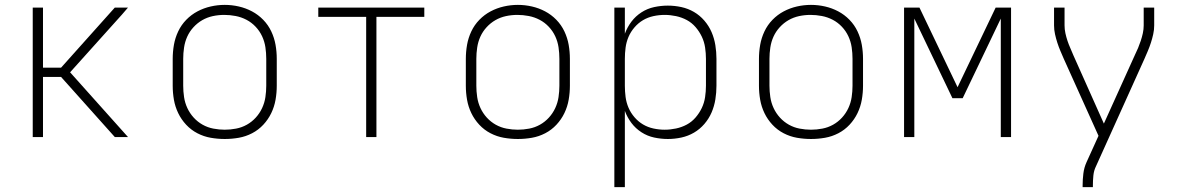

<svg xmlns="http://www.w3.org/2000/svg" viewBox="-20 -561 4840 786"><path d="M114 0V-530H156V-284H230L450 -530H504L479 -501L267 -265L504 0H450L230 -246H156V0Z M900 8Q871 8 842.5 3Q814 -2 788 -15.5Q762 -29 742 -50.5Q722 -72 709.5 -98Q697 -124 692 -152.5Q687 -181 687 -210V-320Q687 -349 692 -377.5Q697 -406 709.5 -432.5Q722 -459 742.5 -480Q763 -501 788.5 -514.5Q814 -528 842.5 -534.5Q871 -541 900 -541Q929 -541 957.5 -534.5Q986 -528 1011.5 -514.5Q1037 -501 1057.5 -480Q1078 -459 1090.5 -432.5Q1103 -406 1108 -377.5Q1113 -349 1113 -320V-210Q1113 -181 1108 -152.5Q1103 -124 1090.5 -98Q1078 -72 1058 -50.5Q1038 -29 1012 -15.5Q986 -2 957.5 3Q929 8 900 8ZM900 -30Q923 -30 946.5 -34.5Q970 -39 990.5 -50.5Q1011 -62 1027 -79.5Q1043 -97 1053 -118.5Q1063 -140 1066.5 -163.5Q1070 -187 1070 -210V-320Q1070 -344 1066.5 -367.5Q1063 -391 1053 -412.5Q1043 -434 1026.5 -451.5Q1010 -469 989 -480Q968 -491 944.5 -495.5Q921 -500 898 -500Q874 -500 851 -495Q828 -490 808 -478.5Q788 -467 772 -449.5Q756 -432 746.5 -411Q737 -390 733.5 -366.5Q730 -343 730 -320V-210Q730 -187 733.5 -163.5Q737 -140 747 -118.5Q757 -97 773 -79.5Q789 -62 809.5 -50.5Q830 -39 853.5 -34.5Q877 -30 900 -30Z M1479 0V-492H1283V-530H1717V-492H1521V0Z M2100 8Q2071 8 2042.5 3Q2014 -2 1988 -15.5Q1962 -29 1942 -50.5Q1922 -72 1909.5 -98Q1897 -124 1892 -152.5Q1887 -181 1887 -210V-320Q1887 -349 1892 -377.5Q1897 -406 1909.5 -432.5Q1922 -459 1942.5 -480Q1963 -501 1988.5 -514.5Q2014 -528 2042.5 -534.5Q2071 -541 2100 -541Q2129 -541 2157.5 -534.5Q2186 -528 2211.5 -514.5Q2237 -501 2257.5 -480Q2278 -459 2290.5 -432.5Q2303 -406 2308 -377.5Q2313 -349 2313 -320V-210Q2313 -181 2308 -152.5Q2303 -124 2290.5 -98Q2278 -72 2258 -50.5Q2238 -29 2212 -15.5Q2186 -2 2157.5 3Q2129 8 2100 8ZM2100 -30Q2123 -30 2146.5 -34.5Q2170 -39 2190.5 -50.5Q2211 -62 2227 -79.5Q2243 -97 2253 -118.5Q2263 -140 2266.5 -163.5Q2270 -187 2270 -210V-320Q2270 -344 2266.5 -367.5Q2263 -391 2253 -412.5Q2243 -434 2226.5 -451.5Q2210 -469 2189 -480Q2168 -491 2144.5 -495.5Q2121 -500 2098 -500Q2074 -500 2051 -495Q2028 -490 2008 -478.5Q1988 -467 1972 -449.5Q1956 -432 1946.5 -411Q1937 -390 1933.5 -366.5Q1930 -343 1930 -320V-210Q1930 -187 1933.5 -163.5Q1937 -140 1947 -118.5Q1957 -97 1973 -79.5Q1989 -62 2009.5 -50.5Q2030 -39 2053.5 -34.5Q2077 -30 2100 -30Z M2495 205V-530H2538V-423Q2548 -450 2565 -472.5Q2582 -495 2606 -510.5Q2630 -526 2658 -532Q2686 -538 2714 -538Q2742 -538 2769.5 -532Q2797 -526 2821 -512Q2845 -498 2863.5 -476.5Q2882 -455 2893 -429.5Q2904 -404 2908.5 -376Q2913 -348 2913 -320V-210Q2913 -182 2908.5 -154Q2904 -126 2893 -100.5Q2882 -75 2863.5 -53.5Q2845 -32 2821 -18Q2797 -4 2769.5 2Q2742 8 2714 8Q2686 8 2658 2Q2630 -4 2606 -19.5Q2582 -35 2565 -57.5Q2548 -80 2538 -107V205ZM2701 -30Q2724 -30 2747.5 -35Q2771 -40 2791.5 -51Q2812 -62 2827.5 -80Q2843 -98 2853 -119Q2863 -140 2866.5 -163.5Q2870 -187 2870 -210V-320Q2870 -343 2866.5 -366.5Q2863 -390 2853 -411Q2843 -432 2827.5 -450Q2812 -468 2791.5 -479Q2771 -490 2747.5 -495Q2724 -500 2701 -500Q2678 -500 2655 -495Q2632 -490 2612.5 -478.5Q2593 -467 2577.5 -449Q2562 -431 2553 -410Q2544 -389 2541 -366Q2538 -343 2538 -320V-210Q2538 -187 2541 -164Q2544 -141 2553 -120Q2562 -99 2577.5 -81Q2593 -63 2612.5 -51.5Q2632 -40 2655 -35Q2678 -30 2701 -30Z M3300 8Q3271 8 3242.5 3Q3214 -2 3188 -15.5Q3162 -29 3142 -50.5Q3122 -72 3109.5 -98Q3097 -124 3092 -152.5Q3087 -181 3087 -210V-320Q3087 -349 3092 -377.5Q3097 -406 3109.5 -432.5Q3122 -459 3142.5 -480Q3163 -501 3188.5 -514.5Q3214 -528 3242.5 -534.5Q3271 -541 3300 -541Q3329 -541 3357.5 -534.5Q3386 -528 3411.5 -514.5Q3437 -501 3457.5 -480Q3478 -459 3490.5 -432.5Q3503 -406 3508 -377.5Q3513 -349 3513 -320V-210Q3513 -181 3508 -152.5Q3503 -124 3490.5 -98Q3478 -72 3458 -50.5Q3438 -29 3412 -15.5Q3386 -2 3357.5 3Q3329 8 3300 8ZM3300 -30Q3323 -30 3346.5 -34.5Q3370 -39 3390.5 -50.5Q3411 -62 3427 -79.5Q3443 -97 3453 -118.5Q3463 -140 3466.5 -163.5Q3470 -187 3470 -210V-320Q3470 -344 3466.5 -367.5Q3463 -391 3453 -412.5Q3443 -434 3426.5 -451.5Q3410 -469 3389 -480Q3368 -491 3344.5 -495.5Q3321 -500 3298 -500Q3274 -500 3251 -495Q3228 -490 3208 -478.5Q3188 -467 3172 -449.5Q3156 -432 3146.5 -411Q3137 -390 3133.5 -366.5Q3130 -343 3130 -320V-210Q3130 -187 3133.5 -163.5Q3137 -140 3147 -118.5Q3157 -97 3173 -79.5Q3189 -62 3209.5 -50.5Q3230 -39 3253.5 -34.5Q3277 -30 3300 -30Z M3681 0V-530H3744L3900 -204L4056 -530H4119V0H4077V-485L3921 -159H3879L3723 -485V0Z M4412 205V198Q4412 174 4415 149.5Q4418 125 4428 103L4477 -5L4335 -320Q4328 -336 4321 -352.5Q4314 -369 4308.5 -386Q4303 -403 4299 -421Q4295 -439 4295 -457V-530H4338V-457Q4338 -441 4341.5 -425Q4345 -409 4350 -394Q4355 -379 4361.5 -364.5Q4368 -350 4374 -335L4499 -55L4626 -336Q4633 -350 4639 -364.5Q4645 -379 4650 -394Q4655 -409 4658.5 -425Q4662 -441 4662 -457V-530H4705V-457Q4705 -439 4701 -421Q4697 -403 4691.5 -386Q4686 -369 4679 -352.5Q4672 -336 4665 -320L4467 119Q4458 137 4456 157.5Q4454 178 4454 198V205Z"/></svg>

Font: Iosevka Curly XLtEx
Style: Regular
Weight: 200
Width: 7
Monospace: yes
Designer: Belleve Invis
Foundry: Belleve Invis
Version: Version 11.1.0; ttfautohint (v1.8.3)